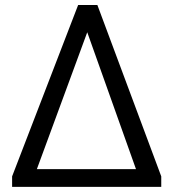

<svg xmlns="http://www.w3.org/2000/svg" viewBox="-20 -730 677 750"><path d="M124 -69.3H511.2L320.8 -604ZM27.3 0V-41L285.2 -710.4H360.4L609.9 -41V0Z"/></svg>

Font: Muli
Style: Regular
Weight: 400
Designer: Vernon Adams
Foundry: newtypography
Version: Version 2; ttfautohint (v1.00rc1.6-4cba) -l 8 -r 50 -G 200 -